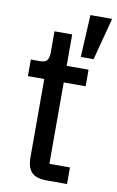

<svg xmlns="http://www.w3.org/2000/svg" viewBox="-86 -807 523 855"><g transform="rotate(10 175.0 -379.5)"><path d="M188 0Q141 0 120 -21Q99 -42 99 -89V-443H25V-518H67Q91 -518 99 -530Q107 -542 107 -565V-660H187V-518H286V-443H187V-75H280V0ZM300 -568H242L252 -759H350Z"/></g></svg>

Font: IBM Plex Sans Cond Text
Style: Regular
Weight: 450
Width: 3
Designer: Mike Abbink, Paul van der Laan, Pieter van Rosmalen
Foundry: Bold Monday
Version: Version 1.3